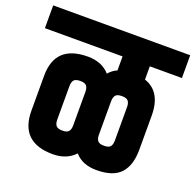

<svg xmlns="http://www.w3.org/2000/svg" viewBox="-160 -797 944 927"><g transform="rotate(20 312.0 -333.0)"><path d="M589 -333V-158Q589 -78 551 -36.5Q513 5 427 5Q355 5 316 -40Q274 5 203 5Q35 5 35 -158V-337Q35 -496 203 -496Q275 -496 316 -450Q335 -472 359 -482V-554H-40V-671H664V-554H499V-486Q589 -456 589 -333ZM167 -331V-160Q167 -139 175.5 -128.5Q184 -118 208 -118Q232 -118 240.5 -128.5Q249 -139 249 -160V-331Q249 -352 240.5 -362.5Q232 -373 208 -373Q184 -373 175.5 -362.5Q167 -352 167 -331ZM381 -331V-160Q381 -139 389.5 -128.5Q398 -118 422 -118Q446 -118 454.5 -128.5Q463 -139 463 -160V-331Q463 -352 454.5 -362.5Q446 -373 422 -373Q398 -373 389.5 -362.5Q381 -352 381 -331Z"/></g></svg>

Font: Khand Black
Style: Regular
Weight: 900
Designer: Sanchit Sawaria and Jyotish Sonowal (Devanagari), Satya Rajpurohit (Latin)
Foundry: Indian Type Foundry
Version: Version 2.000;PS 1.0;hotconv 1.0.79;makeotf.lib2.5.61930